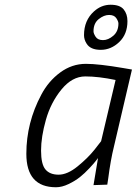

<svg xmlns="http://www.w3.org/2000/svg" viewBox="-20 -779 576 809"><path d="M216 10Q91 10 91 -131Q91 -262 154 -380Q184 -437 233.5 -473.5Q283 -510 342 -510Q396 -510 501 -492L536 -486L460 -161Q446 -105 436 -27L432 -1L374 1Q389 -92 393 -113Q389 -108 382.5 -99.5Q376 -91 356.5 -70Q337 -49 317 -33Q297 -17 269 -3.5Q241 10 216 10ZM467 -442Q395 -457 339.5 -457Q284 -457 239 -402Q194 -347 173.5 -274.5Q153 -202 153 -144.5Q153 -87 171.5 -65Q190 -43 227 -43Q264 -43 307 -78Q350 -113 378 -148L406 -184ZM376 -731Q407 -759 446 -759Q485 -759 501 -739.5Q517 -720 517 -690Q517 -635 482.5 -602Q448 -569 404.5 -569Q361 -569 345 -595Q334 -612 334 -631Q334 -693 376 -731ZM479 -680Q479 -689 470 -702.5Q461 -716 439.5 -716Q418 -716 396 -698.5Q374 -681 374 -647Q374 -638 383 -624Q392 -610 414 -610Q436 -610 457.5 -628.5Q479 -647 479 -680Z"/></svg>

Font: Titillium Web Light
Style: Italic
Weight: 300
Italic angle: -13°
Version: Version 1.002;PS 57.000;hotconv 1.0.70;makeotf.lib2.5.55311